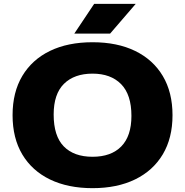

<svg xmlns="http://www.w3.org/2000/svg" viewBox="-20 -970 964 1000"><path d="M462 10Q334 10 240.5 -35.2Q147 -80.5 96.2 -165.5Q45.5 -250.5 45.5 -370Q45.5 -489.5 96.2 -574.5Q147 -659.5 240.2 -704.8Q333.5 -750 462 -750Q591 -750 684.2 -704.5Q777.5 -659 828 -574Q878.5 -489 878.5 -370Q878.5 -251 827.8 -166Q777 -81 683.5 -35.5Q590 10 462 10ZM462 -153.5Q559 -153.5 611.8 -207.5Q664.5 -261.5 664.5 -366.5Q664.5 -477 610.8 -531.8Q557 -586.5 462 -586.5Q367 -586.5 313.2 -533.5Q259.5 -480.5 259.5 -373.5Q259.5 -261.5 312.2 -207.5Q365 -153.5 462 -153.5ZM367 -795 470.5 -950H687L553.5 -795Z"/></svg>

Font: Encode Sans Expanded Expanded ExtraBold
Style: Regular
Weight: 800
Width: 7
Designer: Multiple Designers
Foundry: Impallari Type
Version: Version 3.000; ttfautohint (v1.8.3) -l 8 -r 50 -G 200 -x 14 